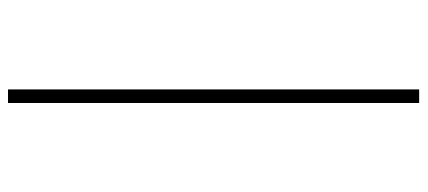

<svg xmlns="http://www.w3.org/2000/svg" viewBox="-306 -494 1040 467"><g transform="rotate(-90 213.5 -260.0)"><path d="M197 240H230V-760H197Z"/></g></svg>

Font: Noto Serif Lao ExtraCondensed ExtraLight
Style: Regular
Weight: 200
Width: 2
Designer: Monotype Design Team
Foundry: Monotype Imaging Inc.
Version: Version 2.003